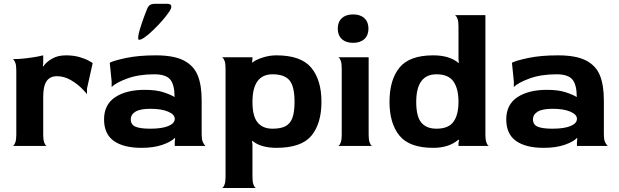

<svg xmlns="http://www.w3.org/2000/svg" viewBox="-20 -770 3266 1013"><path d="M469 -437 439 -303V-273Q439 -275 414.5 -300.5Q390 -326 354.5 -347Q319 -368 280 -368Q244 -368 226 -342Q208 -316 208 -260V-60Q208 -34 212.5 -20.5Q217 -7 222.5 -2.5Q228 2 228 0H46Q46 2 51.5 -2.5Q57 -7 61.5 -20.5Q66 -34 66 -60V-398Q66 -424 61.5 -437Q57 -450 51.5 -455Q46 -460 46 -458Q82 -458 118 -462.5Q154 -467 178 -471.5Q202 -476 208 -478V-438L206 -421L208 -419Q222 -441 253 -459.5Q284 -478 328 -478Q368 -478 399 -469Q430 -460 449.5 -449Q469 -438 469 -437Z M1064 0H902V-21L904 -40L902 -42Q883 -22 837 -6Q791 10 726 10Q632 10 580.5 -26.5Q529 -63 529 -140Q529 -218 587.5 -257Q646 -296 744 -296Q803 -296 841.5 -283.5Q880 -271 901 -258Q901 -323 878 -350.5Q855 -378 794 -378Q712 -378 652 -356Q592 -334 569 -311V-341L559 -439Q579 -450 644.5 -464Q710 -478 802 -478Q898 -478 950.5 -450.5Q1003 -423 1023.5 -371.5Q1044 -320 1044 -240V-60Q1044 -35 1049.5 -22Q1055 -9 1064 0ZM902 -143Q902 -166 867 -181Q832 -196 774 -196Q720 -196 695 -181Q670 -166 670 -140Q670 -112 695 -101.5Q720 -91 773 -91Q834 -91 868 -105Q902 -119 902 -143ZM884 -735Q884 -725 874 -710Q843 -664 789 -612Q735 -560 714 -560Q709 -560 709 -570Q709 -589 724 -635Q739 -681 755 -720Q762 -738 771.5 -744Q781 -750 801 -750H862Q884 -750 884 -735Z M1676 -233Q1676 -118 1623 -54Q1570 10 1438 10Q1398 10 1365 0.5Q1332 -9 1312 -27L1310 -26L1312 -6V162Q1312 188 1316.5 201.5Q1321 215 1326.5 219.5Q1332 224 1332 222H1150Q1150 224 1155.5 219.5Q1161 215 1165.5 201.5Q1170 188 1170 162V-408Q1170 -434 1165.5 -447Q1161 -460 1155.5 -465Q1150 -470 1150 -468H1312V-460L1310 -441L1312 -440Q1328 -454 1364.5 -466Q1401 -478 1438 -478Q1568 -478 1622 -413Q1676 -348 1676 -233ZM1534 -233Q1534 -314 1507.5 -346Q1481 -378 1418 -378Q1312 -378 1312 -232Q1312 -157 1339 -124Q1366 -91 1418 -91Q1461 -91 1486 -104Q1511 -117 1522.5 -147.5Q1534 -178 1534 -233Z M1924 -619Q1924 -584 1902.5 -564Q1881 -544 1843 -544Q1805 -544 1783.5 -564Q1762 -584 1762 -619Q1762 -654 1783.5 -674Q1805 -694 1843 -694Q1881 -694 1902.5 -674Q1924 -654 1924 -619ZM1945 0Q1945 2 1939.5 -2.5Q1934 -7 1929.5 -20.5Q1925 -34 1925 -60V-468H1763Q1763 -470 1768.5 -465.5Q1774 -461 1778.5 -447.5Q1783 -434 1783 -408V-60Q1783 -34 1778.5 -20.5Q1774 -7 1768 -2.5Q1762 2 1762 0Z M2399 0V-13L2402 -32L2399 -33Q2348 10 2266 10Q2140 10 2087.5 -54.5Q2035 -119 2035 -233Q2035 -348 2087.5 -413Q2140 -478 2266 -478Q2351 -478 2399 -438L2401 -439L2399 -458V-630Q2399 -656 2394.5 -669Q2390 -682 2384.5 -687Q2379 -692 2379 -690H2541V-60Q2541 -34 2545.5 -20.5Q2550 -7 2555.5 -2.5Q2561 2 2561 0ZM2399 -233Q2399 -302 2372.5 -340Q2346 -378 2283 -378Q2176 -378 2176 -232Q2176 -155 2203 -123Q2230 -91 2283 -91Q2346 -91 2372.5 -127.5Q2399 -164 2399 -233Z M3186 0H3024V-21L3026 -40L3024 -42Q3005 -22 2959 -6Q2913 10 2848 10Q2754 10 2702.5 -26.5Q2651 -63 2651 -140Q2651 -218 2709.5 -257Q2768 -296 2866 -296Q2925 -296 2963.5 -283.5Q3002 -271 3023 -258Q3023 -323 3000 -350.5Q2977 -378 2916 -378Q2834 -378 2774 -356Q2714 -334 2691 -311V-341L2681 -439Q2701 -450 2766.5 -464Q2832 -478 2924 -478Q3020 -478 3072.5 -450.5Q3125 -423 3145.5 -371.5Q3166 -320 3166 -240V-60Q3166 -35 3171.5 -22Q3177 -9 3186 0ZM3024 -143Q3024 -166 2989 -181Q2954 -196 2896 -196Q2842 -196 2817 -181Q2792 -166 2792 -140Q2792 -112 2817 -101.5Q2842 -91 2895 -91Q2956 -91 2990 -105Q3024 -119 3024 -143Z"/></svg>

Font: Red Rose Bold
Style: Regular
Weight: 700
Designer: jaikishan Patel
Version: Version 1.000